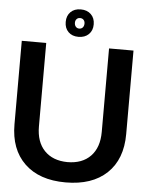

<svg xmlns="http://www.w3.org/2000/svg" viewBox="-61 -955 775 1017"><g transform="rotate(5 327.0 -447.0)"><path d="M30 -714H160V-270Q160 -188 204 -142Q248 -96 326 -95Q405 -95 449.5 -141Q494 -187 494 -270V-714H624V-270Q624 -136 545.5 -61.5Q467 13 326 13Q186 13 108 -62Q30 -137 30 -270ZM327 -761Q293 -761 273 -781Q253 -801 253 -834Q253 -867 273 -887Q293 -907 327 -907Q361 -907 381.5 -887Q402 -867 402 -834Q402 -801 381.5 -781Q361 -761 327 -761ZM327 -805Q339 -805 346 -813Q353 -821 353 -834Q353 -846 346 -853.5Q339 -861 327 -861Q316 -861 309 -853.5Q302 -846 302 -834Q302 -821 309 -813Q316 -805 327 -805Z"/></g></svg>

Font: Non Bureau Medium
Style: Regular
Weight: 500
Designer: Jona Saucedo
Foundry: Non Foundry
Version: Version 1.000; ttfautohint (v1.8.4)